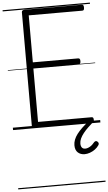

<svg xmlns="http://www.w3.org/2000/svg" viewBox="-86 -1061 908 1612"><g transform="rotate(-5 368.0 -255.0)"><path d="M187 0Q173 0 166.5 -5.5Q160 -11 160 -23V-979Q160 -989 167 -993.5Q174 -998 188 -998H667Q675 -998 679 -992.5Q683 -987 683 -973Q683 -959 679 -953.5Q675 -948 667 -948H215V-552H597Q605 -552 609.5 -546.5Q614 -541 614 -528Q614 -514 609.5 -508Q605 -502 597 -502H215V-50H667Q675 -50 679 -44.5Q683 -39 683 -25Q683 -11 679 -5.5Q675 0 667 0ZM582 254Q547 254 524.5 233.5Q502 213 502 172Q502 149 511 125.5Q520 102 537.5 79Q555 56 580 32Q605 8 638 -18L678 -16V-11Q653 11 630.5 32.5Q608 54 590.5 76Q573 98 563 119.5Q553 141 553 162Q553 184 562.5 196Q572 208 590 208Q609 208 630 196Q651 184 670 160Q676 154 683 153Q690 152 696 157Q705 164 706.5 172Q708 180 703 188Q690 208 669.5 223Q649 238 626 246Q603 254 582 254ZM0 490H736V500H0ZM0 -20H736V0H0ZM0 -505H736V-500H0ZM0 -1010H736V-1000H0Z"/></g></svg>

Font: Playwrite PE Guides
Style: Regular
Weight: 400
Designer: Veronika Burian, José Scaglione
Foundry: TypeTogether
Version: Version 1.003